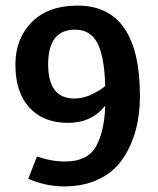

<svg xmlns="http://www.w3.org/2000/svg" viewBox="-20 -660 564 686"><path d="M81 -21 112 -101Q163 -83 213 -83Q292 -83 322.5 -136Q353 -189 356 -283Q308 -221 223 -221Q135 -221 85 -275.5Q35 -330 35 -429Q35 -522 93.5 -581Q152 -640 257 -640Q480 -640 480 -316Q480 -250 464.5 -193.5Q449 -137 418 -91.5Q387 -46 333.5 -20Q280 6 209 6Q144 6 81 -21ZM246 -308Q279 -308 311.5 -324.5Q344 -341 356 -353Q353 -458 328 -506Q303 -554 248 -554Q152 -554 152 -430Q152 -308 246 -308Z"/></svg>

Font: Amaranth
Style: Regular
Weight: 400
Designer: Gesine Todt
Foundry: Gesine Todt
Version: Version 1.000